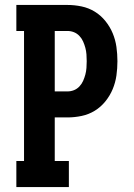

<svg xmlns="http://www.w3.org/2000/svg" viewBox="-20 -755 540 775"><path d="M46 0V-105H77V-630H46V-735H252Q281 -735 309.5 -729Q338 -723 362.5 -708Q387 -693 405.5 -670Q424 -647 435 -620.5Q446 -594 450 -565.5Q454 -537 454 -508Q454 -479 450 -450.5Q446 -422 435 -395.5Q424 -369 405.5 -346Q387 -323 362.5 -308Q338 -293 309.5 -287Q281 -281 252 -281H201V-105H258V0ZM252 -386Q266 -386 278.5 -391Q291 -396 300.5 -406Q310 -416 315.5 -428.5Q321 -441 324.5 -454Q328 -467 329 -481Q330 -495 330 -508Q330 -522 329 -535.5Q328 -549 324.5 -562Q321 -575 315.5 -587.5Q310 -600 300.5 -610Q291 -620 278.5 -625Q266 -630 252 -630H201V-386Z"/></svg>

Font: Iosevka Slab Extrabold
Style: Regular
Weight: 800
Monospace: yes
Designer: Belleve Invis
Foundry: Belleve Invis
Version: Version 11.1.1; ttfautohint (v1.8.3)